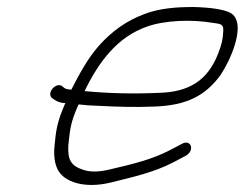

<svg xmlns="http://www.w3.org/2000/svg" viewBox="-20 -544 698 548"><path d="M221.4 -284C263.8 -371.4 316.7 -438.7 399.1 -468C451.1 -486.5 527.6 -488.8 585.5 -479C611.7 -475.8 618.4 -474.7 617.2 -455C615.7 -430.7 613.7 -419.7 602.2 -390C572.6 -314.7 519.7 -281 433.1 -279C359.8 -275.7 287.6 -277.5 221.4 -284ZM204.5 -246C218.6 -244 237.3 -242.7 260.4 -242C315.6 -239.2 364.6 -237.4 423.9 -240C511.7 -243.6 566 -270.1 609.5 -330C639.9 -375.4 676.4 -463.8 648.5 -498C635.1 -518.2 574.4 -522.8 533.3 -524C481.4 -524 436.3 -520.3 393.7 -504.5C342.3 -485.5 299.5 -455.7 261 -412C230.6 -377.3 206.5 -333 183.5 -288C180.3 -288.7 177.4 -289 174.7 -289C165.9 -290.3 163.4 -293 158.8 -297C141.8 -312 112.7 -280.7 127.4 -265C136.8 -258 145.3 -251.8 161.5 -250H166.5C142.9 -195.9 139.8 -173.8 135.2 -123C133.3 -97.7 136.4 -76.7 144.7 -60C163.1 -23.7 222.1 -5.1 296 -23C362.5 -39.5 420.9 -52.6 475.2 -81L511.2 -100C536 -114.9 525.9 -146.8 500.1 -134L464.1 -115C412.7 -88.4 359.1 -75.8 296 -61C264.6 -53 238.7 -52.3 218.5 -59C181.4 -70.6 172.8 -89.2 175.1 -130C180.2 -176.7 181.2 -193 202.4 -242C202.6 -242.7 203.3 -244 204.5 -246Z"/></svg>

Font: Just Breathe
Style: Obl5
Weight: 400
Foundry: Cannot Into Space Fonts
Version: Version 0.72